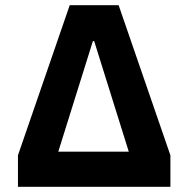

<svg xmlns="http://www.w3.org/2000/svg" viewBox="-20 -718 724 738"><path d="M49 0ZM49 -121 248 -698H436L635 -121V0H49ZM342 -560H337L204 -135H475Z"/></svg>

Font: Aneliza ExtraBold
Style: Regular
Weight: 800
Designer: Mike Abbink, Paul van der Laan, Pieter van Rosmalen
Foundry: Bold Monday
Version: Version 3.001;September 8, 2019;FontCreator 11.5.0.2425 64-b